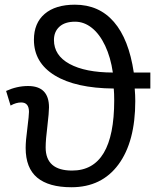

<svg xmlns="http://www.w3.org/2000/svg" viewBox="-20 -785 673 815"><path d="M459 -477.1Q449.7 -541.5 426.3 -591.1Q402.8 -640.6 369.9 -666.7Q336.9 -692.9 298.8 -692.9Q255.4 -692.9 232.2 -671.6Q209 -650.4 209 -615.2Q209 -549.8 275.1 -513.7Q341.3 -477.5 459 -477.1ZM551.8 -409.2Q554.2 -381.3 554.2 -356Q554.2 -183.6 482.9 -86.9Q411.6 9.8 283.2 9.8Q187 9.8 137.9 -31Q88.9 -71.8 88.9 -157.2Q88.9 -187 96.2 -241.2Q103 -295.4 103 -310.1Q103 -350.1 69.8 -350.1Q48.3 -350.1 24.9 -336.9L5.9 -398.9Q51.8 -419.9 99.1 -419.9Q188 -419.9 188 -329.1Q188 -308.1 181.2 -250Q173.8 -191.9 173.8 -159.2Q173.8 -61 286.1 -61Q464.8 -61 464.8 -358.9Q464.8 -387.7 462.9 -409.2Q301.3 -410.6 212.6 -464.8Q124 -519 124 -616.2Q124 -687 169.7 -726.1Q215.3 -765.1 297.9 -765.1Q400.4 -765.1 463.6 -691.9Q526.9 -618.7 547.9 -477.1H618.2V-409.2Z"/></svg>

Font: NotoSans
Style: Regular
Weight: 400
Designer: Monotype Design team
Foundry: Monotype Imaging Inc.
Version: Version 1.04; ttfautohint (v1.4.1)